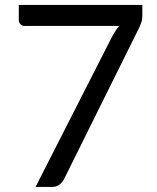

<svg xmlns="http://www.w3.org/2000/svg" viewBox="-20 -736 620 756"><path d="M540.5 -716.5V-676.5Q540.5 -659.5 536.8 -648.5Q533 -637.5 529.5 -630L232.5 -31.5Q226 -18.5 214.5 -9.2Q203 0 184 0H120L421 -591Q427.5 -603.5 434.5 -614Q441.5 -624.5 449.5 -634H75.5Q67 -634 60.5 -640.8Q54 -647.5 54 -656V-716.5Z"/></svg>

Font: TypoPRO Lato
Style: Regular
Weight: 400
Designer: Lukasz Dziedzic with Adam Twardoch and Botio Nikoltchev
Foundry: tyPoland Lukasz Dziedzic
Version: Version 2.010; 2014-09-01; http://www.latofonts.com/